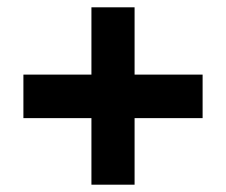

<svg xmlns="http://www.w3.org/2000/svg" viewBox="-20 -616 618 525"><path d="M348 -412H534V-293H348V-111H230V-293H44V-412H230V-596H348Z"/></svg>

Font: Noto Sans Hebrew ExtraBold
Style: Regular
Weight: 800
Designer: Monotype Design Team
Foundry: Monotype Imaging Inc.
Version: Version 2.003